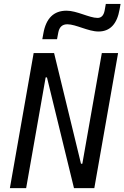

<svg xmlns="http://www.w3.org/2000/svg" viewBox="-20 -966 639 986"><path d="M359.9 0H464.4L586.4 -693.4H502.9L402.8 -125H396L257.8 -693.4H152.8L30.8 0H114.3L214.4 -568.4H221.2ZM197.3 -764.6H272.9L279.3 -798.8C284.7 -827.1 299.8 -841.3 325.7 -841.3C369.6 -841.3 433.1 -804.2 485.8 -804.2C544.4 -804.2 581.1 -841.8 594.2 -918L599.1 -945.8H523.4L517.6 -913.1C512.7 -886.7 500.5 -874 481 -874C438.5 -874 375 -911.1 321.8 -911.1C255.9 -911.1 216.3 -872.1 202.6 -793.9Z"/></svg>

Font: Cascadia Mono SemiLight
Style: Italic
Weight: 350
Italic angle: -10°
Monospace: yes
Designer: Aaron Bell
Foundry: Saja Typeworks
Version: Version 2404.023